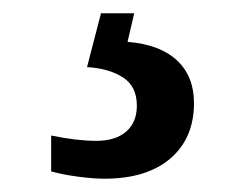

<svg xmlns="http://www.w3.org/2000/svg" viewBox="-20 -29 373 289"><path d="M137 240Q121 240 98 237Q75 234 57 229V175Q96 183 125 183Q154 183 170 169Q186 155 186 130Q186 101 165 87.5Q144 74 111 72L132 -9H182L172 34Q221 38 246.5 62Q272 86 272 126Q272 179 236.5 209.5Q201 240 137 240Z"/></svg>

Font: Noto Serif Sinhala Medium
Style: Regular
Weight: 500
Designer: Jelle Bosma - Monotype Design Team
Foundry: Monotype Imaging Inc.
Version: Version 2.007; ttfautohint (v1.8.4.7-5d5b)